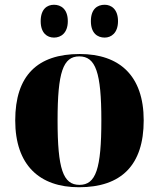

<svg xmlns="http://www.w3.org/2000/svg" viewBox="-20 -777 668 807"><path d="M420 -619C447 -619 476 -638 476 -688C476 -739 447 -757 420 -757C389 -757 362 -739 362 -688C362 -638 389 -619 420 -619ZM207 -619C236 -619 265 -638 265 -688C265 -739 236 -757 207 -757C178 -757 151 -739 151 -688C151 -638 178 -619 207 -619ZM312 10C490 10 584 -83 584 -271C584 -459 482 -550 315 -550C137 -550 44 -459 44 -271C44 -83 146 10 312 10ZM314 0C245 0 222 -67 222 -271C222 -473 245 -540 313 -540C382 -540 406 -473 406 -271C406 -67 383 0 314 0Z"/></svg>

Font: Noto Serif Display ExtraBold
Style: Regular
Weight: 800
Designer: Monotype Design Team
Foundry: Monotype Imaging Inc.
Version: Version 2.009